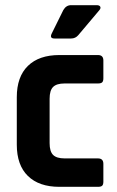

<svg xmlns="http://www.w3.org/2000/svg" viewBox="-20 -723 451 743"><path d="M255 -703H354Q365 -703 368 -697Q371 -691 364 -683L283 -587Q272 -574 255 -574H191Q170 -574 181 -595L225 -684Q236 -703 255 -703ZM380 -89V-20Q380 -9 375.5 -4.5Q371 0 359 0H210Q131 0 88 -42Q45 -84 45 -163V-347Q45 -426 88 -468Q131 -510 210 -510H359Q380 -510 380 -489V-420Q380 -409 375.5 -404.5Q371 -400 359 -400H230Q199 -400 185.5 -386.5Q172 -373 172 -341V-169Q172 -137 185.5 -123.5Q199 -110 230 -110H359Q380 -110 380 -89Z"/></svg>

Font: Rajdhani
Style: Bold
Weight: 700
Designer: Satya Rajpurohit, Jyotish Sonowal
Foundry: Indian Type Foundry
Version: Version 1.201 February 1, 2022